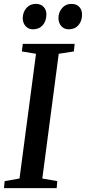

<svg xmlns="http://www.w3.org/2000/svg" viewBox="-24 -969 442 989"><path d="M-3.5 0 0 -36 76.5 -49.5 161.5 -692 88.5 -704 93.5 -743H360.5L356.5 -704L278.5 -692L194 -49.5L271 -36L268 0ZM145.5 -818Q122.5 -818 107.8 -834.5Q93 -851 93 -876.5Q94 -907.5 112.5 -928.2Q131 -949 160 -949Q187 -949 201.2 -933Q215.5 -917 215 -893.5Q214.5 -860.5 196 -839.2Q177.5 -818 145.5 -818ZM329.5 -818Q306.5 -818 291.8 -834.5Q277 -851 277 -876.5Q278 -907.5 296.5 -928.2Q315 -949 343.5 -949Q370.5 -949 384.8 -933Q399 -917 398.5 -893.5Q398.5 -860.5 380 -839.2Q361.5 -818 329.5 -818Z"/></svg>

Font: Merriweather 48pt Medium
Style: Italic
Weight: 500
Italic angle: -7.8°
Version: Version 2.101